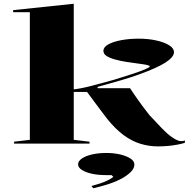

<svg xmlns="http://www.w3.org/2000/svg" viewBox="-20 -765 1040 1023"><path d="M373 -20 457 -10V0H55V-10L139 -20V-700H50V-711L373 -745ZM366 -275V-288Q407 -292 465.5 -307Q524 -322 584 -339Q637 -355 681 -369.5Q725 -384 751.5 -395Q778 -406 778 -411Q778 -416 760.5 -419.5Q743 -423 714.5 -426.5Q686 -430 654.5 -435Q623 -440 595 -447.5Q567 -455 549 -466Q531 -477 531 -494Q531 -514 557 -528.5Q583 -543 626 -551Q669 -559 718 -559Q770 -559 812.5 -549.5Q855 -540 881 -524Q907 -508 907 -487Q907 -461 862 -432Q817 -403 725 -370Q682 -354 625.5 -337.5Q569 -321 500 -302V-295H673Q695 -261 720.5 -225.5Q746 -190 776 -152Q814 -111 842.5 -81.5Q871 -52 893.5 -36Q916 -20 935 -14Q942 -13 949.5 -13Q957 -13 965 -17V-4Q949 1 926 5.5Q903 10 876 12.5Q849 15 821 15Q775 15 729.5 1.5Q684 -12 639.5 -44.5Q595 -77 550 -133Q526 -165 499.5 -200Q473 -235 444 -275ZM477 238 467 226Q490 220 513 212.5Q536 205 555 195.5Q574 186 584 177L574 168H545Q502 168 468.5 160.5Q435 153 415.5 140Q396 127 396 111Q396 93 417 79Q438 65 472 57.5Q506 50 547 50Q587 50 620.5 58Q654 66 675 79.5Q696 93 696 112Q696 131 678.5 149.5Q661 168 630.5 185Q600 202 560.5 215Q521 228 477 238Z"/></svg>

Font: Kalnia Expanded
Style: Regular
Weight: 400
Width: 7
Designer: Frida Medrano
Foundry: Frida Medrano
Version: Version 1.105